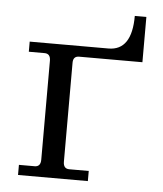

<svg xmlns="http://www.w3.org/2000/svg" viewBox="-48 -658 595 701"><g transform="rotate(5 250.0 -308.0)"><path d="M299.8 0H43.9V-37.1H101.6Q123.5 -37.1 123.5 -63V-425.8Q123.5 -451.7 101.6 -451.7H43.9V-488.8H332.5Q418 -488.8 418 -615.7H460.4V-449.7H228.5Q206.5 -449.7 206.5 -425.8V-63Q206.5 -37.1 228.5 -37.1H299.8Z"/></g></svg>

Font: Munson
Style: Regular
Weight: 400
Designer: Paul James MIller
Foundry: High-Logic / Made with FontCreator
Version: Version 2.10;May 5, 2019;FontCreator 11.5.0.2430 64-bit